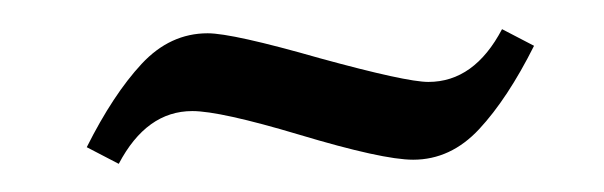

<svg xmlns="http://www.w3.org/2000/svg" viewBox="-20 -290 425 135"><path d="M41 -186.5Q59.6 -223.6 79.6 -245.1Q99.6 -266.6 126 -266.6Q143.6 -266.6 205.1 -249Q265.6 -232.4 281.2 -232.4Q313.5 -232.4 333 -269.5L355.5 -257.8Q336.9 -220.7 316.9 -199.2Q296.9 -177.7 270.5 -177.7Q249 -177.7 190.4 -195.3Q134.8 -211.9 115.2 -211.9Q83 -211.9 63.5 -174.8Z"/></svg>

Font: Kleymisska
Style: Regular
Weight: 500
Italic angle: -8°
Designer: gluk
Foundry: gluk
Version: Version 0.298